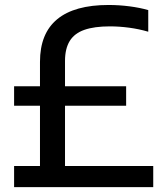

<svg xmlns="http://www.w3.org/2000/svg" viewBox="-20 -770 685 790"><path d="M144.5 -34V-515.5Q144.5 -632.5 215.5 -691Q286.5 -749.5 426.5 -749.5Q470 -749.5 512.5 -744Q555 -738.5 590 -728.5V-639.5Q552.5 -650.5 511.8 -656Q471 -661.5 432 -661.5Q368 -661.5 327.2 -647.2Q286.5 -633 267 -601.5Q247.5 -570 247.5 -519V-34ZM38 0V-87H610.5V0ZM38 -335V-415H499V-335Z"/></svg>

Font: Encode Sans SC Condensed Thin Medium
Style: Regular
Weight: 500
Version: Version 3.002